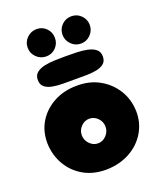

<svg xmlns="http://www.w3.org/2000/svg" viewBox="-151 -922 852 1018"><g transform="rotate(-20 275.5 -413.0)"><path d="M275 1Q201 2 145.5 -29.5Q90 -61 58.5 -115.5Q27 -170 25 -236Q24 -304 56 -356.5Q88 -409 145 -440Q202 -471 275 -471Q347 -472 402.5 -441Q458 -410 491 -357Q524 -304 526 -236Q527 -171 495 -117.5Q463 -64 406 -32.5Q349 -1 275 1ZM278 -145Q305 -145 325 -166Q345 -187 345 -215Q345 -243 325 -263.5Q305 -284 278 -284Q251 -284 231 -263.5Q211 -243 211 -215Q211 -187 231 -166Q251 -145 278 -145ZM374 -673Q342 -673 319.5 -696Q297 -719 297 -750Q297 -782 319.5 -804.5Q342 -827 374 -827Q406 -827 428.5 -804.5Q451 -782 451 -750Q451 -719 428.5 -696Q406 -673 374 -673ZM178 -672Q146 -672 123 -694.5Q100 -717 100 -749Q100 -781 123 -803.5Q146 -826 178 -826Q210 -826 232 -803.5Q254 -781 254 -749Q254 -717 232 -694.5Q210 -672 178 -672ZM275 -506Q245 -506 212.5 -506Q180 -506 153 -511Q126 -516 109 -529.5Q92 -543 92 -570Q92 -596 109 -610Q126 -624 153 -630Q180 -636 212.5 -637Q245 -638 275 -638Q306 -638 338 -637Q370 -636 397.5 -630Q425 -624 442 -610Q459 -596 459 -570Q459 -543 442 -529.5Q425 -516 397.5 -511Q370 -506 338 -506Q306 -506 275 -506Z"/></g></svg>

Font: Cherry Bomb One
Style: Regular
Weight: 400
Designer: satsuyako
Foundry: satsuyako
Version: Version 4.100; ttfautohint (v1.8.3)